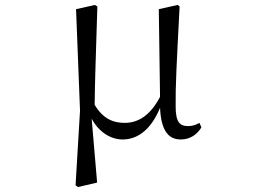

<svg xmlns="http://www.w3.org/2000/svg" viewBox="-20 -548 1040 775"><path d="M475 15C541 15 593 -32 626 -113C630 -25 657 15 710 15C749 15 777 -7 793 -34L785 -52C772 -45 759 -39 740 -39C706 -39 689 -54 689 -119C688 -199 693 -291 705 -522L697 -528L621 -511L626 -157C588 -85 541 -52 483 -52C435 -52 395 -70 362 -125C363 -221 367 -320 373 -522L363 -528L287 -511L303 -101L285 200L295 207L372 189L350 -69C378 -16 426 15 475 15Z"/></svg>

Font: Harano Aji Mincho
Style: Regular
Weight: 400
Foundry: Masamichi Hosoda
Version: HaranoAjiMincho-Regular version 20230610;ttx 4.39.4